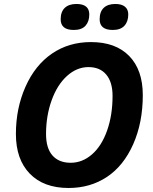

<svg xmlns="http://www.w3.org/2000/svg" viewBox="-20 -937 770 967"><path d="M699.2 -458Q699.2 -319.8 650.9 -210.7Q602.5 -101.6 518.6 -45.9Q434.6 9.8 325.2 9.8Q200.2 9.8 130.1 -62.3Q60.1 -134.3 60.1 -262.2Q60.1 -391.6 108.4 -500.2Q156.7 -608.9 241.7 -667Q326.7 -725.1 438 -725.1Q562.5 -725.1 630.9 -654.8Q699.2 -584.5 699.2 -458ZM425.8 -599.1Q366.7 -599.1 317.4 -554.4Q268.1 -509.8 240 -431.6Q211.9 -353.5 211.9 -262.2Q211.9 -190.4 244.4 -153.8Q276.9 -117.2 335.9 -117.2Q395 -117.2 443.6 -159.7Q492.2 -202.1 519.5 -279.8Q546.9 -357.4 546.9 -454.1Q546.9 -523.4 515.1 -561.3Q483.4 -599.1 425.8 -599.1ZM285.6 -839.8Q285.6 -877.9 306.4 -897.5Q327.1 -917 364.7 -917Q429.7 -917 429.7 -864.3Q429.7 -828.6 410.6 -807.4Q391.6 -786.1 351.6 -786.1Q285.6 -786.1 285.6 -839.8ZM481.9 -839.8Q481.9 -877.9 502.4 -897.5Q522.9 -917 561 -917Q592.8 -917 609.4 -903.3Q626 -889.6 626 -864.3Q626 -828.6 606.7 -807.4Q587.4 -786.1 547.9 -786.1Q481.9 -786.1 481.9 -839.8Z"/></svg>

Font: TypoPRO Open Sans
Style: Bold Italic
Weight: 700
Italic angle: -12°
Foundry: Ascender Corporation
Version: Version 1.10